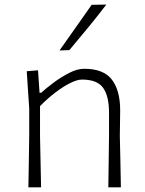

<svg xmlns="http://www.w3.org/2000/svg" viewBox="-20 -798 616 818"><path d="M101 0Q102 -56 102.8 -107.8Q103.5 -159.5 104.5 -220.5V-335.5Q102 -374.5 99.2 -414.5Q96.5 -454.5 94 -494.5L142 -498.5L148.5 -402.5H155Q176.5 -422 208.5 -446Q240.5 -470 275 -487.5Q309.5 -505 338.5 -505Q421 -505 456.5 -459Q492 -413 492 -327.5Q492 -295 491.2 -267.8Q490.5 -240.5 490.5 -220.5Q492 -159.5 493 -107.8Q494 -56 495 0H441.5Q442.5 -56 443 -107.5Q443.5 -159 444.5 -219V-318.5Q444.5 -388 419.5 -423.5Q394.5 -459 329 -459Q309 -459 279.2 -444.2Q249.5 -429.5 216 -404Q182.5 -378.5 150.5 -346V-219Q151.5 -159 152.8 -107.5Q154 -56 155 0ZM233.5 -583Q268 -632 302.5 -680.8Q337 -729.5 370.5 -777.5L433 -778.5Q396.5 -730.5 356.2 -681.5Q316 -632.5 275.5 -584.5Z"/></svg>

Font: Commissioner Loud ExtraLight
Style: Regular
Weight: 200
Designer: Kostas Bartsokas
Foundry: Kostas Bartsokas
Version: Version 1.000; ttfautohint (v1.8.3)